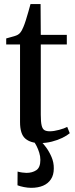

<svg xmlns="http://www.w3.org/2000/svg" viewBox="-20 -694 369 944"><path d="M176 9.5Q130 9.5 104.2 -12.8Q78.5 -35 78.5 -94V-475.5H10.5V-505Q18 -507.5 29 -510.2Q40 -513 50.5 -516.2Q61 -519.5 66.5 -522.5Q73.5 -526.5 78.5 -532.2Q83.5 -538 87.8 -545.8Q92 -553.5 95.5 -562.5Q100.5 -574 106.8 -593.8Q113 -613.5 119.2 -635.2Q125.5 -657 130 -674H179.5L180.5 -522.5H308.5V-475.5H180.5V-130.5Q180.5 -94.5 184.8 -77Q189 -59.5 198.8 -54Q208.5 -48.5 225 -48.5Q244.5 -48.5 270.5 -55.5Q296.5 -62.5 310.5 -70L323 -39Q309.5 -27.5 286.5 -16.2Q263.5 -5 235.2 2.2Q207 9.5 176 9.5ZM133.5 229.5Q117 229.5 97.8 225.8Q78.5 222 66 217L66.5 149.5Q76.5 152.5 89 154.2Q101.5 156 110 156Q138.5 156 158.5 142.8Q178.5 129.5 178.5 92Q178.5 74.5 173 56.8Q167.5 39 159.8 23.8Q152 8.5 144 -1L165 -6L179 -1Q191.5 10 206.8 30.8Q222 51.5 233.5 78.2Q245 105 244.5 134.5Q244.5 166 230.5 187.2Q216.5 208.5 191.8 219Q167 229.5 133.5 229.5Z"/></svg>

Font: Merriweather 96pt
Style: Regular
Weight: 400
Version: Version 2.100